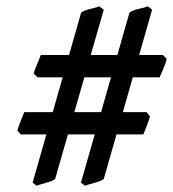

<svg xmlns="http://www.w3.org/2000/svg" viewBox="-20 -651 549 609"><path d="M508.8 -464.4Q506.8 -453.6 498.5 -433.8Q490.2 -414.1 486.3 -405.8H99.1L86.9 -417.5Q89.4 -428.2 97.7 -447.5Q106 -466.8 109.4 -476.6H496.6ZM309.1 -83Q300.3 -76.7 281.2 -71.5Q262.2 -66.4 249.5 -62L236.8 -71.8L390.6 -610.8Q400.9 -618.7 419.2 -622.6Q437.5 -626.5 449.2 -630.9L462.4 -620.1ZM154.8 -83Q146 -76.7 127.4 -71.5Q108.9 -66.4 96.2 -62L83.5 -71.8L237.3 -610.8Q247.6 -618.7 265.9 -622.6Q284.2 -626.5 294.9 -630.9L309.1 -620.1ZM455.6 -282.2Q453.6 -272.9 446 -252.9Q438.5 -232.9 434.6 -224.6H45.9L35.2 -236.8Q37.6 -246.6 45.2 -266.1Q52.7 -285.6 57.1 -295.4H444.8Z"/></svg>

Font: Gentium Plus
Style: Bold
Weight: 700
Designer: Victor Gaultney, Annie Olsen, Iska Routamaa, Becca Hirsbrunner
Foundry: SIL International
Version: Version 6.101